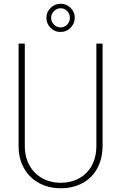

<svg xmlns="http://www.w3.org/2000/svg" viewBox="-20 -982 645 1022"><path d="M79 -205V-750H112V-206Q112 -146 137 -101.5Q162 -57 205.5 -33Q249 -9 303 -9Q357 -9 400.5 -32.5Q444 -56 468.5 -100.5Q493 -145 493 -206V-750H526V-207Q526 -138 498 -86.5Q470 -35 419.5 -7.5Q369 20 304 20Q239 20 188 -7.5Q137 -35 108 -86Q79 -137 79 -205ZM227 -888Q227 -918 249.5 -940Q272 -962 303 -962Q334 -962 356 -940Q378 -918 378 -888Q378 -857 356 -834.5Q334 -812 304 -812H300Q270 -812 248.5 -834.5Q227 -857 227 -888ZM352 -887Q352 -908 337.5 -923Q323 -938 303 -938Q282 -938 267 -922.5Q252 -907 252 -887Q252 -867 267 -851.5Q282 -836 303 -836Q323 -836 337.5 -851Q352 -866 352 -887Z"/></svg>

Font: Poiret One
Style: Regular
Weight: 400
Designer: Denis Masharov (denis.masharov@gmail.com), Cyreal (Charset Expansion)
Foundry: Denis Masharov
Version: Version 1.101